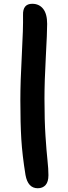

<svg xmlns="http://www.w3.org/2000/svg" viewBox="-20 -836 359 1018"><path d="M180.2 162.1Q127.9 162.1 115.2 91.8Q98.1 -13.7 93 -97.9Q87.9 -182.1 87.9 -305.2Q87.9 -402.3 95.7 -544.9Q103.5 -687.5 102.1 -755.9Q100.1 -815.9 150.9 -815.9Q187.5 -815.9 208.7 -789.3Q230 -762.7 230 -709Q230 -663.6 222.9 -533.9Q215.8 -404.3 215.8 -313Q215.8 -196.3 221.2 -115Q226.6 -33.7 231.7 13.2Q236.8 60.1 236.8 92.8Q236.8 127.9 221.7 145Q206.5 162.1 180.2 162.1Z"/></svg>

Font: Shantell Sans Irregular
Style: Regular
Weight: 600
Designer: Stephen Nixon, Anya Danilova, Shantell Martin
Foundry: Arrow Type
Version: Version 1.006;[9816181b4]